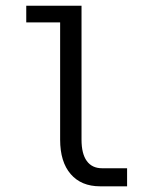

<svg xmlns="http://www.w3.org/2000/svg" viewBox="-20 -655 540 675"><path d="M266.6 -164.1Q266.6 -114.3 285.2 -88.9Q303.7 -63.5 338.9 -63.5H426.8V0H332Q265.6 0 228.5 -43Q191.4 -85.9 191.4 -164.1V-576.2H72.3V-634.8H266.6Z"/></svg>

Font: BabelStone Marchen
Style: Regular
Weight: 400
Designer: Andrew West
Foundry: Andrew West
Version: Version 9.003 2021-11-11